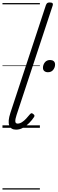

<svg xmlns="http://www.w3.org/2000/svg" viewBox="-20 -1035 466 1555"><path d="M110 15Q68 15 55 -19Q42 -53 64 -120L352 -994Q357 -1006 363 -1010.5Q369 -1015 383 -1015Q399 -1015 405 -1009Q411 -1003 407 -991L114 -103Q103 -70 104 -52Q105 -34 123 -34Q140 -34 158 -45.5Q176 -57 192 -74.5Q208 -92 222 -109Q229 -117 234.5 -118Q240 -119 247 -113Q258 -106 259 -99.5Q260 -93 255 -86Q240 -63 217 -39.5Q194 -16 167 -0.5Q140 15 110 15ZM368 -450Q351 -450 339.5 -459Q328 -468 328 -486Q328 -510 343 -529.5Q358 -549 386 -549Q403 -549 414.5 -540Q426 -531 426 -512Q426 -489 411 -469.5Q396 -450 368 -450ZM0 490H303V500H0ZM0 -20H303V0H0ZM0 -505H303V-500H0ZM0 -1010H303V-1000H0Z"/></svg>

Font: Playwrite NZ Guides
Style: Regular
Weight: 400
Designer: Veronika Burian, José Scaglione
Foundry: TypeTogether
Version: Version 1.003